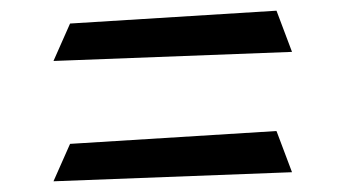

<svg xmlns="http://www.w3.org/2000/svg" viewBox="-20 -448 646 359"><path d="M111 -404 497 -428 526 -351 80 -334ZM111 -179 497 -203 526 -126 80 -109Z"/></svg>

Font: OpenDyslexic
Style: Regular
Weight: 400
Designer: Abbie Gonzalez
Version: Version 0.920;hotconv 1.0.109;makeotfexe 2.5.65596